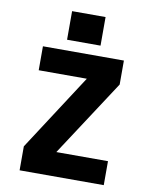

<svg xmlns="http://www.w3.org/2000/svg" viewBox="-98 -993 846 1065"><g transform="rotate(10 325.0 -460.0)"><path d="M87 0V-135L366 -565H95V-700H551V-565L270 -135H561V0ZM220.5 -920H409V-759H220.5Z"/></g></svg>

Font: Trispace ExtraBold
Style: Regular
Weight: 800
Designer: Tyler Finck
Foundry: Etcetera Type Company
Version: Version 1.210; ttfautohint (v1.8.3)